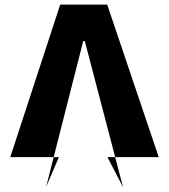

<svg xmlns="http://www.w3.org/2000/svg" viewBox="-20 -680 732 831"><path d="M240.5 -660 24.5 0H234.9L179.4 129.7L358.5 -574.3L240.5 -502.4H426.2L327.6 -576.6L512.7 130.8L445 0H667L444 -660Z"/></svg>

Font: TitilliumWeb ExtraLight
Style: Regular
Weight: 400
Designer: Mohamed Gaber, Accademia di Belle Arti di Urbino and others
Foundry: Kief Type Foundry, Accademia di Belle Arti di Urbino and others
Version: Version 3.000; ttfautohint (v1.8.2)